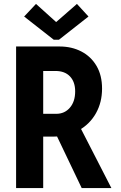

<svg xmlns="http://www.w3.org/2000/svg" viewBox="-20 -956 616 976"><path d="M159.2 -261.5V-377.4H265.7Q308.5 -377.4 335.3 -408.6Q362.1 -439.7 362.1 -491.5Q362.1 -539.7 335.8 -567.5Q309.4 -595.2 262.4 -595.2H159.2V-719.7H282.7Q344.5 -719.7 393.5 -694.3Q442.4 -668.9 470.6 -621.1Q498.8 -573.2 498.8 -505.6Q498.8 -436.2 468.1 -381Q437.4 -325.7 380.8 -293.6Q324.1 -261.5 246.8 -261.5ZM61.8 0V-719.7H199.6V0ZM395.3 0 260.7 -281.8 359.4 -363.9 546.2 0ZM163 -936.1 264.6 -844.6H266.4L371.1 -936.1L429.8 -872L279.5 -753.9H253.4L102.7 -872Z"/></svg>

Font: Reddit Sans Condensed
Style: Regular
Weight: 400
Designer: Stephen Hutchings
Foundry: Reddit
Version: Version 1.014